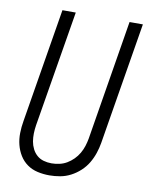

<svg xmlns="http://www.w3.org/2000/svg" viewBox="-84 -796 668 865"><g transform="rotate(10 250.0 -363.5)"><path d="M202 8Q174 8 147.5 2Q121 -4 100 -19Q79 -34 65.5 -56Q52 -78 45.5 -103.5Q39 -129 39.5 -157Q40 -185 45 -213L131 -735H192L104 -204Q101 -185 100.5 -166Q100 -147 103 -129.5Q106 -112 114 -96Q122 -80 135 -68.5Q148 -57 165.5 -52Q183 -47 202 -47Q219 -47 237.5 -51Q256 -55 272 -64.5Q288 -74 301.5 -87.5Q315 -101 324.5 -117.5Q334 -134 339.5 -151.5Q345 -169 348 -186L438 -735H499L407 -177Q403 -153 395 -129Q387 -105 374 -83Q361 -61 341.5 -43Q322 -25 299 -13Q276 -1 251 3.5Q226 8 202 8Z"/></g></svg>

Font: Iosevka Term Curly Lt Obl
Style: Regular
Weight: 300
Italic angle: -9°
Designer: Belleve Invis
Foundry: Belleve Invis
Version: Version 32.3.0